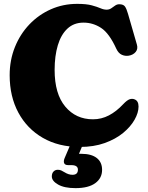

<svg xmlns="http://www.w3.org/2000/svg" viewBox="-20 -740 766 993"><path d="M696.5 -189Q696.5 -157 676 -120.8Q655.5 -84.5 616.8 -52.5Q578 -20.5 521.5 -0.2Q465 20 393 20Q283 20 201.5 -27Q120 -74 75 -157.5Q30 -241 30 -351Q30 -429 57 -496.2Q84 -563.5 132 -613.8Q180 -664 243.2 -692Q306.5 -720 379 -720Q426.5 -720 454.2 -712.5Q482 -705 499.2 -697.5Q516.5 -690 531.5 -690Q545 -690 555.2 -697Q565.5 -704 575.2 -711Q585 -718 596.5 -718Q618 -718 626.2 -706.5Q634.5 -695 642 -668.5L688 -509.5Q694.5 -487 681.8 -471.5Q669 -456 646 -452Q627 -449 609.8 -456.8Q592.5 -464.5 581.5 -488Q545 -568 503 -595.5Q461 -623 412 -623Q362 -623 328.8 -592Q295.5 -561 279 -505.8Q262.5 -450.5 262.5 -378.5Q262.5 -254.5 317.5 -188.8Q372.5 -123 461 -123Q504.5 -123 543.2 -143.2Q582 -163.5 617.5 -201.5Q637 -222 650.2 -226.5Q663.5 -231 675 -226.5Q696.5 -219 696.5 -189ZM351.5 -9.5H415.5L388.5 55.5Q394.5 55.5 401 55.5Q452.5 55.5 480.2 77Q508 98.5 508 138.5Q508 181.5 472.8 207.2Q437.5 233 370.5 233Q313 233 280.5 214.5Q248 196 248 172.5Q248 156.5 256.8 147.2Q265.5 138 279 138Q289 138 297.2 141.8Q305.5 145.5 314 151Q334.5 164 355 164Q383 164 383 137.5Q383 114 349 114H333Q316 114 311.8 103.8Q307.5 93.5 314.5 77Z"/></svg>

Font: Fraunces 9pt SuperSoft Black
Style: Regular
Weight: 900
Version: Version 1.000;[b76b70a41]